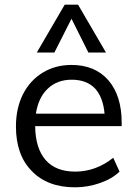

<svg xmlns="http://www.w3.org/2000/svg" viewBox="-20 -792 584 819"><path d="M499 -254H130Q131 -159 175 -109Q218 -60 301 -60Q389 -60 463 -119L490 -60Q458 -29 406 -11Q354 7 300 7Q182 7 115 -63Q48 -131 48 -253Q48 -330 78 -390Q108 -449 162 -482Q216 -515 285 -515Q385 -515 442 -450Q499 -384 499 -269ZM286 -452Q224 -452 184 -414Q144 -377 133 -307H426Q420 -377 385 -415Q349 -452 286 -452ZM212 -568H137L256 -772H313L432 -568H357L285 -712Z"/></svg>

Font: PRinguin Sans
Style: Regular
Weight: 400
Designer: Vernon Adams
Foundry: Vernon Adams
Version: ""